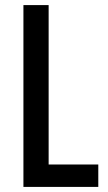

<svg xmlns="http://www.w3.org/2000/svg" viewBox="-20 -785 423 754"><path d="M72 -51V-765H171V-139H366V-51Z"/></svg>

Font: Noto Sans Tamil UI ExtraCondensed Medium
Style: Regular
Weight: 500
Width: 2
Designer: Jelle Bosma - Monotype Design Team
Foundry: Monotype Imaging Inc.
Version: Version 2.004; ttfautohint (v1.8.4.7-5d5b)